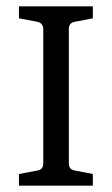

<svg xmlns="http://www.w3.org/2000/svg" viewBox="-20 -588 355 608"><path d="M274 -568H40V-530L98 -519C110 -517 117 -508 117 -496V-70C117 -58 111 -50 98 -48L40 -37V0H274V-37L217 -48C204 -50 198 -58 198 -71V-496C198 -509 204 -517 217 -519L274 -530Z"/></svg>

Font: Yrsa
Style: Regular
Weight: 400
Designer: Anna Giedrys (Yrsa+Rasa design), David Brezina (Yrsa art-direction, Rasa art-direction, design)
Foundry: Rosetta Type Foundry
Version: Version 1.001;PS 1.1;hotconv 1.0.88;makeotf.lib2.5.647800